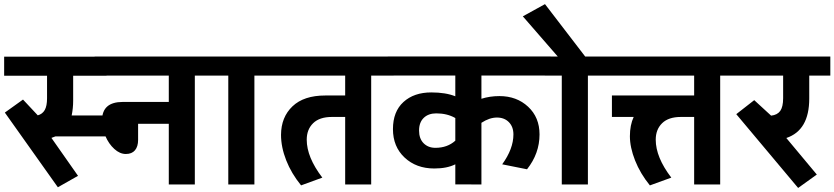

<svg xmlns="http://www.w3.org/2000/svg" viewBox="-35 -907 4102 944"><path d="M196.3 -423.8V-534.7H-14.6V-628.4H488.8V-534.7H324.7V-411.6Q324.7 -375 317.4 -339.4H553.2V-236.3H237.3Q233.9 -234.9 226.8 -232.4Q219.7 -230 217.8 -229L348.6 -42.5L249.5 13.7L-11.2 -353.5L78.1 -417.5L150.4 -340.3V-339.8Q173.8 -346.2 185.1 -366.2Q196.3 -386.2 196.3 -423.8Z M794.9 0V-298.3H644V-219.2Q644 -186.5 628.7 -168.2Q613.3 -149.9 583.7 -149.9Q554.2 -149.9 526.9 -174.8Q499.5 -199.7 483.2 -238Q466.8 -276.4 466.8 -315.9Q466.8 -405.8 568.8 -405.8H794.9V-535.2H430.2V-628.9H1033.2V-535.2H922.9V0Z M1087.4 0V-535.2H1003.9V-628.9H1325.7V-535.2H1215.8V0Z M1444.8 4.4H1445.3ZM1564.5 -437.5H1662.1V-535.2H1296.4V-628.9H1900.4V-535.2H1790V0H1662.1V-332H1596.7Q1536.1 -332 1504.6 -301.3Q1473.1 -270.5 1473.1 -220.2Q1473.1 -133.8 1549.8 -33.7L1445.3 4.4Q1397.5 -54.2 1372.1 -118.9Q1346.7 -183.6 1346.7 -244.1Q1347.2 -331.1 1403.1 -384.3Q1459 -437.5 1564.5 -437.5Z M2100.1 -78.6Q2011.7 -78.6 1954.3 -132.3Q1897 -186 1897 -272.2Q1897 -358.4 1948.7 -405.5Q2000.5 -452.6 2085.4 -452.6Q2156.2 -452.6 2203.6 -433.6V-535.6H1871.6V-629.4H2673.3V-535.6H2332V-421.4Q2373.5 -434.6 2420.4 -434.6Q2505.4 -434.6 2561.5 -382.3Q2617.7 -330.1 2617.7 -246.1Q2617.7 -152.3 2556.2 -74.7L2434.1 -99.1Q2489.3 -175.3 2489.3 -246.1Q2489.3 -283.7 2467 -306.4Q2444.8 -329.1 2408.2 -329.1Q2371.6 -329.1 2332 -303.2V0L2203.6 -0.5V-99.1Q2162.6 -78.6 2100.1 -78.6ZM2105.5 -180.2H2106Q2164.6 -180.2 2203.6 -215.3V-326.7Q2163.6 -349.6 2109.9 -349.6Q2071.3 -349.6 2048.3 -327.4Q2025.4 -305.2 2025.4 -265.1Q2025.4 -225.1 2047.9 -202.6Q2070.3 -180.2 2105.5 -180.2Z M2727.1 0V-535.2H2643.6V-628.9H2707.5L2535.6 -826.7L2644.5 -886.7L2842.3 -628.9H2965.3V-535.2H2855.5V0Z M3080.6 -332H2973.6V-437.5H3377.9V-535.2H2936V-628.9H3616.2V-535.2H3505.9V0H3377.9V-332H3312.5Q3252 -332 3220.5 -301.3Q3189 -270.5 3189 -220.2Q3189 -133.8 3265.6 -33.7L3160.6 4.4V4.9Q3112.8 -53.7 3087.4 -118.2Q3062 -182.6 3062 -237.3Q3062 -292 3080.6 -332Z M3815.4 -424.3V-535.2H3586.4V-628.9H4047.4V-535.2H3943.8V-422.4Q3943.8 -266.1 3831.1 -228.5L3981 -48.8L3889.2 17.1L3585 -345.7L3673.3 -414.6L3756.3 -338.4Q3787.1 -341.8 3801.3 -361.8Q3815.4 -381.8 3815.4 -424.3Z"/></svg>

Font: Yantramanav
Style: Bold
Weight: 700
Version: Version 1.001;PS 1.0;hotconv 1.0.72;makeotf.lib2.5.5900; ttf